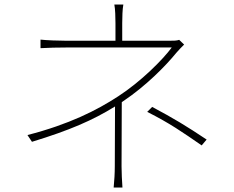

<svg xmlns="http://www.w3.org/2000/svg" viewBox="-20 -805 1040 853"><path d="M876 -159 898 -185C808 -245 752 -279 656 -330L634 -308C735 -257 789 -219 876 -159ZM798 -607 776 -628C766 -624 749 -624 733 -624H523V-702C523 -726 524 -765 528 -785H488C492 -765 493 -726 493 -702V-624H274C241 -624 186 -626 160 -629V-591C189 -593 241 -594 274 -594C322 -594 703 -594 743 -594C704 -541 607 -443 505 -377C410 -315 288 -253 102 -205L122 -175C289 -226 393 -271 491 -332L490 -66C490 -35 488 -3 485 28H524C522 -3 520 -35 520 -66L521 -351L528 -356C627 -422 716 -512 763 -570C774 -583 787 -596 798 -607Z"/></svg>

Font: Harano Aji Gothic ExtraLight
Style: Regular
Weight: 250
Foundry: Masamichi Hosoda
Version: HaranoAjiGothic-ExtraLight version 20230610;ttx 4.39.4